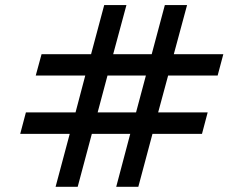

<svg xmlns="http://www.w3.org/2000/svg" viewBox="-20 -740 964 760"><path d="M200 -0.5 256 -210H60L82.5 -295H279L317.5 -441H121.5L144.5 -525.5H340.5L392.5 -720H480.5L428 -525.5H580.5L632.5 -720H720.5L668 -525.5H864L841.5 -441H645.5L606 -295H802L779.5 -210H583.5L527.5 -0.5H440L495.5 -210H343.5L287.5 -0.5ZM366.5 -295H518.5L557.5 -441H405.5Z"/></svg>

Font: Cns Manrope Med
Style: Regular
Weight: 500
Designer: Mikhail Sharanda
Foundry: Mikhail Sharanda
Version: Version 4.504